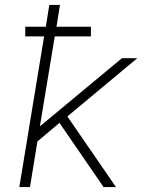

<svg xmlns="http://www.w3.org/2000/svg" viewBox="-20 -755 640 775"><path d="M58 0 158 -608H82V-647H165L179 -735H222L208 -647H347V-608H201L141 -245L472 -520H534L252 -285L448 0H398L220 -259L131 -184L101 0Z"/></svg>

Font: Iosevka SS04 XLt Ex
Style: Italic
Weight: 200
Width: 7
Italic angle: -9°
Monospace: yes
Designer: Belleve Invis
Foundry: Belleve Invis
Version: Version 19.0.0; ttfautohint (v1.8.4)